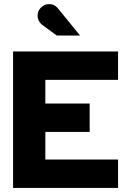

<svg xmlns="http://www.w3.org/2000/svg" viewBox="-20 -920 620 940"><path d="M220 -900Q246 -900 262 -881L372 -746H258Q188 -798 183 -801Q164 -820 164 -843Q164 -866 180.5 -883Q197 -900 220 -900ZM44 0V-668H558V-529H202V-413H419V-274H202V-139H558V0Z"/></svg>

Font: Atkinson Hyperlegible Pro
Style: Bold
Weight: 700
Designer: Elliott Scott, Megan Eiswerth, Linus Boman, Theodore Petrosky, Jacob Perez
Foundry: Braille Institute
Version: Version 1.5.1